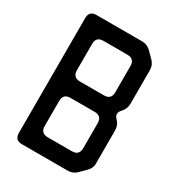

<svg xmlns="http://www.w3.org/2000/svg" viewBox="-174 -812 842 924"><g transform="rotate(30 247.5 -350.0)"><path d="M90 9H344Q373 9 393 -11L425 -43Q447 -65 445 -93V-272Q445 -302 425 -322L423 -324Q413 -334 413 -346Q413 -359 425 -371Q445 -393 445 -421V-607Q445 -636 425 -656L393 -688Q372 -709 344 -709H90Q50 -709 50 -669V-31Q50 9 90 9ZM141 -432V-578Q141 -618 181 -618H314Q354 -618 354 -578V-432Q354 -392 314 -392H181Q141 -392 141 -432ZM141 -122V-261Q141 -301 181 -301H315Q355 -301 355 -261V-122Q355 -82 315 -82H181Q141 -82 141 -122Z"/></g></svg>

Font: WDXL Lubrifont JP N
Style: Regular
Weight: 400
Designer: [WDXL Lubrifont] Copyright 2020-2022 (c) NightFurySL2001, Skr-ZERO; [ZCOOL QingKe HuangYou] Copyright 2018-2022 (c) The 
Version: Version 2.001;hotconv 1.1.1;makeotfexe 2.6.0